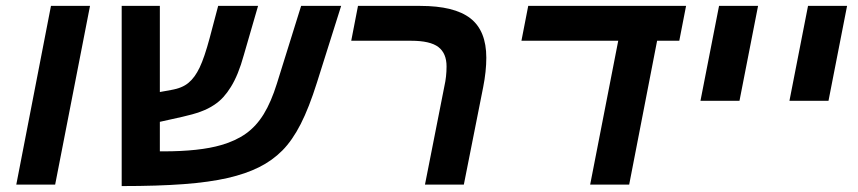

<svg xmlns="http://www.w3.org/2000/svg" viewBox="-20 -626 2909 651"><path d="M285.2 -606 167 0H35.2L152.8 -606Z M858.4 -59.1Q813.5 -36.6 752 -22.5Q690.4 -8.3 603 -1.7Q515.6 4.9 392.6 4.9V-606H522V-314L559.6 -320.8Q597.7 -327.1 619.1 -345.2Q640.6 -362.8 657 -397.2Q673.3 -431.6 690.9 -497.1L719.7 -606H855L806.6 -439Q788.1 -371.6 762.7 -331.1Q751 -312 737.3 -296.9Q723.6 -281.7 705.6 -270Q686 -256.8 659.9 -247.3Q633.8 -237.8 598.6 -230L522 -212.9V-112.8H533.2Q657.2 -112.8 730.5 -134.3Q779.3 -148.4 814.2 -173.3Q849.1 -198.2 874.3 -239.3Q899.4 -280.3 918.9 -342.8L1001 -606H1136.7L1054.7 -346.2Q1027.8 -260.7 999.5 -205.3Q971.2 -149.9 937.3 -115.7Q903.3 -81.5 858.4 -59.1Z M1618.2 -330.1 1552.7 0H1420.9L1486.8 -334Q1494.1 -366.2 1494.1 -400.9Q1494.1 -445.3 1466.3 -466.6Q1438.5 -487.8 1374 -487.8H1170.9L1193.8 -606H1404.8Q1520.5 -606 1574.7 -564Q1628.9 -522 1628.9 -430.2Q1628.9 -384.3 1618.2 -330.1Z M2208 -487.8 2113.3 0H1981L2076.2 -487.8H1748L1771 -606H2306.2L2283.2 -487.8Z M2550.3 -606 2487.3 -284.2H2355L2418 -606Z M2852.1 -606 2789.1 -284.2H2656.7L2719.7 -606Z"/></svg>

Font: Arimo
Style: Italic
Weight: 400
Italic angle: -12°
Designer: Steve Matteson
Foundry: Monotype Imaging Inc.
Version: Version 1.33